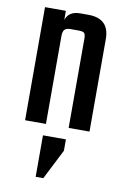

<svg xmlns="http://www.w3.org/2000/svg" viewBox="-83 -537 530 816"><g transform="rotate(10 182.5 -129.5)"><path d="M196 -488H231Q322 -488 322 -399V0H232V-386Q232 -404 226 -409.5Q220 -415 202 -415H167Q149 -415 141.5 -407Q134 -399 134 -380V0H44V-488H134V-449Q147 -488 196 -488ZM130 229V50H229V99L163 229Z"/></g></svg>

Font: Teko Regular
Style: Regular
Weight: 400
Designer: Manushi Parikh, Jonny Pinhorn
Foundry: Indian Type Foundry
Version: Version 1.105;PS 1.0;hotconv 1.0.78;makeotf.lib2.5.61930; tt